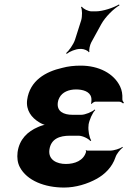

<svg xmlns="http://www.w3.org/2000/svg" viewBox="-20 -833 577 863"><path d="M276 -96C236 -96 196 -114 202 -160C209 -210 249 -223 294 -223H333C351 -223 378 -210 386 -199L390 -202C382 -213 375 -247 378 -269V-272C381 -293 396 -327 408 -338L406 -341C394 -330 363 -317 345 -317H306C266 -317 234 -332 240 -373C241 -380 243 -387 247 -394C260 -419 289 -431 322 -431C352 -431 384 -422 390 -395C392 -389 391 -372 389 -367L392 -366C395 -370 403 -376 409 -376H516C523 -376 530 -371 533 -368L537 -371C534 -375 529 -382 530 -388C531 -409 528 -427 520 -444C492 -503 424 -538 343 -538C313 -538 286 -535 260 -528C185 -511 114 -471 102 -384C96 -337 122 -304 155 -284C165 -277 183 -270 193 -269V-273C183 -274 164 -268 151 -262C104 -242 67 -207 59 -149C56 -124 59 -101 69 -82C101 -21 181 10 268 10C320 10 373 -6 416 -30C451 -50 484 -81 499 -126C504 -142 521 -162 532 -170L531 -173C520 -165 492 -156 475 -156H370C368 -156 369 -158 368 -159L365 -157C366 -156 367 -153 367 -151C356 -111 316 -96 276 -96ZM345 -742 317 -654C310 -633 289 -604 277 -594L280 -591C292 -601 320 -613 339 -613H347C357 -613 377 -605 379 -598L382 -600C379 -607 384 -631 390 -642L435 -724C453 -757 492 -795 517 -809L515 -813C490 -798 442 -782 411 -782H391C377 -782 354 -793 348 -803L344 -801C350 -791 350 -759 345 -742Z"/></svg>

Font: Asimov
Style: EdgeNarIt
Weight: 500
Designer: Google
Version: Version 2.000980: 2014